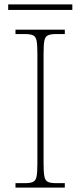

<svg xmlns="http://www.w3.org/2000/svg" viewBox="-20 -848 365 868"><path d="M50 0V-20H93Q118 -20 130 -26Q142 -32 145.5 -51Q149 -70 149 -108V-606Q149 -645 145.5 -663.5Q142 -682 130 -688Q118 -694 93 -694H50V-714H273V-694H233Q208 -694 196 -688Q184 -682 180.5 -663.5Q177 -645 177 -606V-108Q177 -70 180.5 -51Q184 -32 196 -26Q208 -20 233 -20H273V0ZM17 -803V-828H307V-803Z"/></svg>

Font: Noto Serif Hebrew Thin
Style: Regular
Weight: 250
Version: Version 2.003